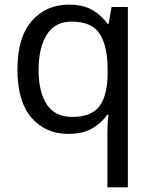

<svg xmlns="http://www.w3.org/2000/svg" viewBox="-20 -566 655 826"><path d="M442 11Q442 -7 443 -31Q444 -55 447 -72H441Q418 -38 377.5 -14Q337 10 273 10Q176 10 115.5 -59.5Q55 -129 55 -267Q55 -405 116.5 -475.5Q178 -546 276 -546Q339 -546 379 -522Q419 -498 443 -463H447L460 -536H530V240H442ZM290 -63Q373 -63 407.5 -108.5Q442 -154 443 -248V-266Q443 -368 409 -420.5Q375 -473 288 -473Q216 -473 181 -416.5Q146 -360 146 -265Q146 -170 181.5 -116.5Q217 -63 290 -63Z"/></svg>

Font: Noto Sans Wancho
Style: Regular
Weight: 400
Designer: Monotype Design Team
Foundry: Monotype Imaging Inc.
Version: Version 2.001; ttfautohint (v1.8.4.7-5d5b)